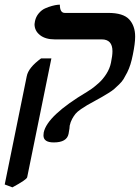

<svg xmlns="http://www.w3.org/2000/svg" viewBox="-26 -577 596 818"><path d="M26.9 221.2 -5.9 209 87.9 -252Q94.7 -288.6 148.9 -328.1H192.9L89.8 178.2Q87.4 188.5 26.9 221.2ZM271 -42Q271 -41 270.5 -36.9Q270 -32.7 270 -29.8Q269.5 -26.9 268.1 -19Q266.6 -11.2 266.1 -6.8Q258.8 29.8 203.1 29.8Q159.2 29.8 159.2 0Q159.2 -7.8 160.2 -12.2Q174.8 -84.5 345.2 -186Q353 -190.4 365 -199Q377 -207.5 394.8 -223.4Q412.6 -239.3 427.2 -262.2Q441.9 -285.2 446.8 -310.1Q453.1 -339.8 453.1 -358.9Q453.1 -409.2 407.2 -409.2H207Q167.5 -409.2 144.3 -427.5Q121.1 -445.8 121.1 -474.1Q121.1 -477.1 123 -486.8Q127 -505.9 139.2 -520.3Q151.4 -534.7 166.3 -541.3Q181.2 -547.9 195.6 -551.8Q210 -555.7 219.7 -556.6L229 -557.1Q229 -522 250 -522H435.1Q499 -522 524.4 -494.4Q549.8 -466.8 549.8 -420.9Q549.8 -392.1 540 -344.2Q535.6 -321.8 529.8 -303Q523.9 -284.2 515.9 -268.3Q507.8 -252.4 500.7 -240.7Q493.7 -229 481.4 -217.3Q469.2 -205.6 460.7 -198Q452.1 -190.4 435.5 -180.2Q418.9 -169.9 408.7 -164.1Q398.4 -158.2 377.9 -147Q355 -134.3 345 -128.7Q335 -123 319.1 -112.1Q303.2 -101.1 295.9 -92.3Q288.6 -83.5 281.5 -70.6Q274.4 -57.6 271 -42Z"/></svg>

Font: Linux Libertine
Style: Bold Italic
Weight: 700
Italic angle: -11.5°
Designer: Philipp H. Poll
Foundry: Philipp H. Poll
Version: Version 4.0.5